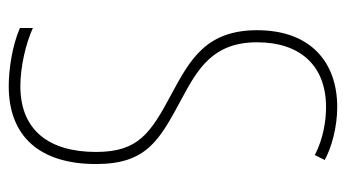

<svg xmlns="http://www.w3.org/2000/svg" viewBox="-192 -572 774 429"><g transform="rotate(90 194.5 -357.0)"><path d="M346 -185C346 -299 292 -327 201 -376C132 -413 74 -447 74 -545C74 -640 125 -699 219 -699C246 -699 287 -694 326 -674L337 -696C310 -711 264 -724 219 -724C117 -724 47 -663 47 -545C47 -431 113 -395 189 -354C277 -307 319 -280 319 -185C319 -82 272 -16 172 -16C129 -16 77 -28 42 -44V-15C81 2 134 10 172 10C284 10 346 -59 346 -185Z"/></g></svg>

Font: Noto Sans Arabic UI XCn Th
Style: Regular
Weight: 100
Width: 2
Designer: Monotype Design Team, Nadine Chahine and Nizar Qandah
Foundry: Monotype Imaging Inc.
Version: Version 2.010